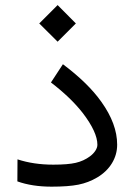

<svg xmlns="http://www.w3.org/2000/svg" viewBox="-20 -716 519 745"><path d="M47.9 -97.7Q110.4 -77.1 186.5 -77.1Q243.2 -77.1 273.9 -84.2Q304.7 -91.3 329.1 -109.4Q341.8 -118.7 349.9 -130.9Q357.9 -143.1 357.9 -154.3Q357.9 -203.1 301.3 -277.3Q254.4 -337.4 177.7 -396L224.1 -466.8Q321.8 -393.6 373 -321.3Q434.6 -235.4 434.6 -154.8Q434.6 -115.7 414.3 -82.5Q394 -49.3 356.9 -27.3Q323.2 -7.3 284.2 0.5Q245.1 8.3 180.2 8.3Q104.5 8.3 47.4 -12.2ZM203.6 -696.3 274.4 -625 203.6 -554.2 132.3 -625Z"/></svg>

Font: Samim FD
Style: FD
Weight: 400
Foundry: DejaVu fonts team - Redesigned by Saber Rastikerdar
Version: Version 4.0.5